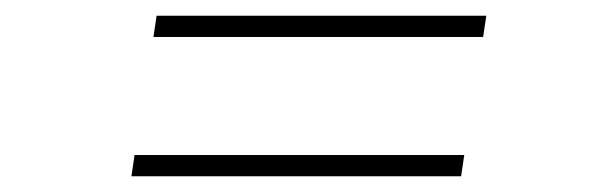

<svg xmlns="http://www.w3.org/2000/svg" viewBox="-20 -470 757 244"><path d="M598 -450 594 -423H175L179 -450ZM570 -273 566 -246H147L151 -273Z"/></svg>

Font: Bitter ExtraLight
Style: Italic
Weight: 200
Italic angle: -9°
Designer: Sol Matas, and Bitter project Authors
Foundry: Sol Matas
Version: Version 2.001